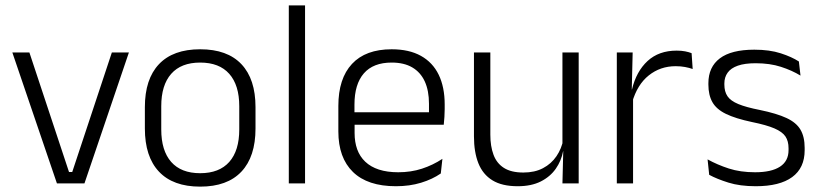

<svg xmlns="http://www.w3.org/2000/svg" viewBox="-20 -683 3053 715"><path d="M249 -42.5 396.5 -487.5H460L294.5 0H192L26 -487.5H89.5L237 -42.5Z M725.5 12Q624.5 12 572 -43.8Q519.5 -99.5 519.5 -204.5V-284Q519.5 -388.5 572 -444Q624.5 -499.5 725.5 -499.5Q826.5 -499.5 879 -444Q931.5 -388.5 931.5 -284V-204.5Q931.5 -99.5 879 -43.8Q826.5 12 725.5 12ZM725.5 -38Q796.5 -38 833.8 -80Q871 -122 871 -201V-287.5Q871 -366 833.8 -408Q796.5 -450 725.5 -450Q654.5 -450 617.5 -408Q580.5 -366 580.5 -287.5V-201Q580.5 -122 617.5 -80Q654.5 -38 725.5 -38Z M1055.5 0V-663H1116V0Z M1454.5 10.5Q1349 10.5 1294.5 -42.5Q1240 -95.5 1240 -193.5V-288.5Q1240 -390.5 1290.8 -445Q1341.5 -499.5 1438.5 -499.5Q1503.5 -499.5 1547.5 -475Q1591.5 -450.5 1613.8 -404.5Q1636 -358.5 1636 -294V-276.5Q1636 -262 1635 -247.5Q1634 -233 1632.5 -218.5H1576.5Q1577.5 -240.5 1577.5 -260.2Q1577.5 -280 1577.5 -296.5Q1577.5 -345.5 1561.8 -379.8Q1546 -414 1515.2 -432Q1484.5 -450 1438.5 -450Q1370 -450 1335 -409.8Q1300 -369.5 1300 -293.5V-246L1300.5 -238V-187.5Q1300.5 -154 1310.2 -127Q1320 -100 1340.2 -80.8Q1360.5 -61.5 1391.2 -51.5Q1422 -41.5 1463 -41.5Q1510.5 -41.5 1551.2 -54.8Q1592 -68 1627.5 -91.5L1621.5 -37Q1590.5 -15.5 1548 -2.5Q1505.5 10.5 1454.5 10.5ZM1271.5 -218.5V-265H1619V-218.5Z M1806 -487.5V-181.5Q1806 -138.5 1817.8 -106.8Q1829.5 -75 1856.5 -57.8Q1883.5 -40.5 1929 -40.5Q1971.5 -40.5 2002.2 -56.8Q2033 -73 2052.2 -101.2Q2071.5 -129.5 2078 -164.5L2090.5 -120H2077Q2070.5 -84.5 2049.8 -54.8Q2029 -25 1993.8 -7.2Q1958.5 10.5 1908 10.5Q1849.5 10.5 1813.8 -11.5Q1778 -33.5 1761.5 -75Q1745 -116.5 1745 -175.5V-487.5ZM2135 -487.5V0H2074.5L2077.5 -120.5L2074.5 -123.5V-487.5Z M2334 -301.5 2318.5 -348 2333.5 -350Q2349.5 -417 2391.5 -455.8Q2433.5 -494.5 2500 -494.5Q2517.5 -494.5 2531.5 -491.8Q2545.5 -489 2555.5 -485L2559.5 -426Q2547 -430.5 2531 -433.5Q2515 -436.5 2496 -436.5Q2439 -436.5 2396 -402.2Q2353 -368 2334 -301.5ZM2277 0V-487.5H2336L2332.5 -341L2337.5 -336V0Z M2794.5 10.5Q2735.5 10.5 2692.5 -3Q2649.5 -16.5 2621 -32L2615 -89.5Q2651 -69.5 2694 -55.5Q2737 -41.5 2792 -41.5Q2852.5 -41.5 2884.5 -62.2Q2916.5 -83 2916.5 -124V-131Q2916.5 -157.5 2905 -174.8Q2893.5 -192 2864 -204.8Q2834.5 -217.5 2780.5 -228.5Q2719 -241.5 2683.5 -258.8Q2648 -276 2633 -302.5Q2618 -329 2618 -368V-373Q2618 -433.5 2660.8 -465.8Q2703.5 -498 2789 -498Q2846 -498 2887.5 -484.5Q2929 -471 2955 -454L2961 -401.5Q2929 -421 2888 -434.2Q2847 -447.5 2794 -447.5Q2753.5 -447.5 2727.8 -438.5Q2702 -429.5 2689.8 -412.5Q2677.5 -395.5 2677.5 -372.5V-368Q2677.5 -342 2689 -324.8Q2700.5 -307.5 2729.5 -295.5Q2758.5 -283.5 2809.5 -273.5Q2872.5 -260.5 2909 -243.5Q2945.5 -226.5 2961 -200Q2976.5 -173.5 2976.5 -132.5V-123.5Q2976.5 -57.5 2930 -23.5Q2883.5 10.5 2794.5 10.5Z"/></svg>

Font: Anek Tamil Light
Style: Regular
Weight: 300
Designer: Aadarsh Rajan (Tamil), Yesha Goshar (Latin)
Foundry: Ek Type
Version: Version 1.003